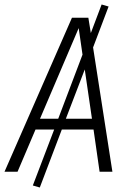

<svg xmlns="http://www.w3.org/2000/svg" viewBox="-40 -764 574 854"><path d="M403 0 376 -188H235L137 70L106 61L201 -188H118L38 0H-20L280 -685H353L364 -617L412 -744L443 -735L374 -553L460 0ZM138 -236H219L327 -521L310 -639ZM253 -236H369L337 -455Z"/></svg>

Font: Fira Sans Condensed Light
Style: Italic
Weight: 300
Width: 3
Italic angle: -8°
Designer: Carrois Corporate & Edenspiekermann AG
Foundry: Carrois Corporate GbR & Edenspiekermann AG
Version: Version 4.203